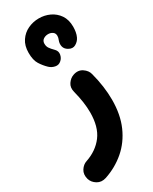

<svg xmlns="http://www.w3.org/2000/svg" viewBox="-253 -750 894 1120"><g transform="rotate(-30 194.0 -190.0)"><path d="M239.3 -305.7Q274.9 -318.8 302.5 -300.5Q330.1 -282.2 336.4 -254.9Q362.3 -157.2 362.3 -68.4Q362.3 31.7 329.1 107.2Q295.9 182.6 237.1 233.2Q178.2 283.7 102.1 309.1Q68.8 319.8 42.2 303.7Q15.6 287.6 7.3 260.7Q-2.4 226.1 13.7 200.9Q29.8 175.8 54.2 168Q129.4 142.6 172.1 85.9Q214.8 29.3 214.8 -68.4Q214.8 -134.8 193.4 -217.8Q184.6 -251 200.7 -274.4Q216.8 -297.9 239.3 -305.7ZM77.1 -547.4Q77.1 -595.7 98.9 -627.9Q120.6 -660.2 155 -676.3Q189.5 -692.4 228 -692.6Q266.6 -692.9 301 -677Q335.4 -661.1 357.2 -629.4Q378.9 -597.7 378.9 -550.3Q378.9 -533.2 376 -515.9Q373 -498.5 366.2 -484.4Q356 -462.9 334.5 -450.7Q313 -438.5 287.6 -453.6Q268.1 -464.8 263.2 -483.9Q258.3 -502.9 266.6 -524.4Q272.5 -537.6 272.5 -550.3Q272.5 -568.4 259 -577.4Q245.6 -586.4 228 -585.9Q210.4 -585.4 197 -575.9Q183.6 -566.4 183.6 -547.4Q183.6 -530.8 191.4 -518.3Q199.2 -505.9 220.2 -484.9Q235.4 -468.8 231.4 -447.3Q227.5 -425.8 211.9 -412.6Q195.3 -397.5 173.1 -401.9Q150.9 -406.2 134.8 -421.4Q111.8 -443.4 94.5 -470.9Q77.1 -498.5 77.1 -547.4Z"/></g></svg>

Font: Mikhak-FD ExtraBold
Style: Regular
Weight: 800
Designer: Amin Abedi
Version: Version 3.2